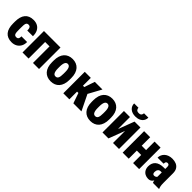

<svg xmlns="http://www.w3.org/2000/svg" viewBox="274 -2040 3342 3342"><g transform="rotate(45 1945.0 -368.5)"><path d="M239.7 -110.4Q257.3 -110.4 269.3 -117.2Q281.2 -124 287.4 -140.6Q293.5 -157.2 293 -185.5H432.6Q433.1 -123 407.7 -79.3Q382.3 -35.6 339.6 -12.9Q296.9 9.8 242.7 9.8Q189.5 9.8 149.7 -6.8Q109.9 -23.4 83.5 -55.4Q57.1 -87.4 44.2 -134.3Q31.2 -181.2 31.2 -242.2V-286.1Q31.2 -346.7 44.2 -393.8Q57.1 -440.9 83.5 -472.9Q109.9 -504.9 149.4 -521.5Q189 -538.1 242.2 -538.1Q299.3 -538.1 342 -514.9Q384.8 -491.7 408.9 -445.3Q433.1 -398.9 432.6 -328.6H293Q293.5 -358.9 288.1 -378.4Q282.7 -397.9 270.8 -407.7Q258.8 -417.5 238.8 -417.5Q218.3 -417.5 206.3 -409.4Q194.3 -401.4 188.7 -385Q183.1 -368.7 181.4 -344Q179.7 -319.3 179.7 -286.1V-242.2Q179.7 -208 181.4 -183.1Q183.1 -158.2 189 -142.1Q194.8 -126 206.8 -118.2Q218.8 -110.4 239.7 -110.4Z M804.7 -528.3V-407.7H609.4V-528.3ZM653.8 -528.3V0H504.4V-528.3ZM911.1 -528.3V0H762.2V-528.3Z M987.3 -243.2V-284.7Q987.3 -347.2 1002.7 -394.5Q1018.1 -441.9 1046.4 -473.6Q1074.7 -505.4 1114.5 -521.7Q1154.3 -538.1 1203.1 -538.1Q1252.9 -538.1 1292.7 -521.7Q1332.5 -505.4 1360.8 -473.6Q1389.2 -441.9 1404.5 -394.5Q1419.9 -347.2 1419.9 -284.7V-243.2Q1419.9 -181.2 1404.5 -133.8Q1389.2 -86.4 1360.8 -54.4Q1332.5 -22.5 1292.7 -6.3Q1252.9 9.8 1204.1 9.8Q1154.8 9.8 1115 -6.3Q1075.2 -22.5 1046.6 -54.4Q1018.1 -86.4 1002.7 -133.8Q987.3 -181.2 987.3 -243.2ZM1136.2 -284.7V-243.2Q1136.2 -208 1140.9 -182.6Q1145.5 -157.2 1154.3 -141.1Q1163.1 -125 1175.5 -117.7Q1188 -110.4 1204.1 -110.4Q1222.7 -110.4 1235.6 -117.7Q1248.5 -125 1256.3 -141.1Q1264.2 -157.2 1267.8 -182.6Q1271.5 -208 1271.5 -243.2V-284.7Q1271.5 -319.3 1266.8 -344.5Q1262.2 -369.6 1253.7 -385.7Q1245.1 -401.9 1232.2 -409.7Q1219.2 -417.5 1203.1 -417.5Q1187.5 -417.5 1175 -409.7Q1162.6 -401.9 1154.1 -385.7Q1145.5 -369.6 1140.9 -344.5Q1136.2 -319.3 1136.2 -284.7Z M1657.7 -528.3V0H1508.8V-528.3ZM1944.3 -528.3 1759.3 -189.5H1635.3L1617.2 -334.5H1689.9L1755.9 -528.3ZM1756.3 0 1680.7 -218.3 1814.9 -287.1 1955.1 0Z M1963.9 -243.2V-284.7Q1963.9 -347.2 1979.2 -394.5Q1994.6 -441.9 2022.9 -473.6Q2051.3 -505.4 2091.1 -521.7Q2130.9 -538.1 2179.7 -538.1Q2229.5 -538.1 2269.3 -521.7Q2309.1 -505.4 2337.4 -473.6Q2365.7 -441.9 2381.1 -394.5Q2396.5 -347.2 2396.5 -284.7V-243.2Q2396.5 -181.2 2381.1 -133.8Q2365.7 -86.4 2337.4 -54.4Q2309.1 -22.5 2269.3 -6.3Q2229.5 9.8 2180.7 9.8Q2131.3 9.8 2091.6 -6.3Q2051.8 -22.5 2023.2 -54.4Q1994.6 -86.4 1979.2 -133.8Q1963.9 -181.2 1963.9 -243.2ZM2112.8 -284.7V-243.2Q2112.8 -208 2117.4 -182.6Q2122.1 -157.2 2130.9 -141.1Q2139.6 -125 2152.1 -117.7Q2164.6 -110.4 2180.7 -110.4Q2199.2 -110.4 2212.2 -117.7Q2225.1 -125 2232.9 -141.1Q2240.7 -157.2 2244.4 -182.6Q2248 -208 2248 -243.2V-284.7Q2248 -319.3 2243.4 -344.5Q2238.8 -369.6 2230.2 -385.7Q2221.7 -401.9 2208.7 -409.7Q2195.8 -417.5 2179.7 -417.5Q2164.1 -417.5 2151.6 -409.7Q2139.2 -401.9 2130.6 -385.7Q2122.1 -369.6 2117.4 -344.5Q2112.8 -319.3 2112.8 -284.7Z M2621.6 -231.4 2733.9 -528.3H2879.9V0H2732.4V-296.9L2620.1 0H2473.1V-528.3H2621.6ZM2748.5 -747.1H2855.5Q2855.5 -703.6 2834 -670.2Q2812.5 -636.7 2773.2 -618.2Q2733.9 -599.6 2680.7 -599.6Q2600.1 -599.6 2552.7 -640.6Q2505.4 -681.6 2505.4 -747.1H2611.3Q2611.3 -722.2 2627.2 -702.9Q2643.1 -683.6 2680.7 -683.6Q2718.3 -683.6 2733.4 -702.9Q2748.5 -722.2 2748.5 -747.1Z M3277.3 -319.3V-199.2H3067.4V-319.3ZM3119.1 -528.3V0H2969.7V-528.3ZM3375 -528.3V0H3226.6V-528.3Z M3694.8 -127.4V-365.2Q3694.8 -388.7 3690.4 -401.6Q3686 -414.6 3676.8 -420.4Q3667.5 -426.3 3652.3 -426.3Q3637.7 -426.3 3627.9 -419.7Q3618.2 -413.1 3614 -400.1Q3609.9 -387.2 3609.9 -367.7H3460.9Q3460.9 -403.3 3474.6 -434.3Q3488.3 -465.3 3514.2 -488.8Q3540 -512.2 3576.4 -525.1Q3612.8 -538.1 3658.2 -538.1Q3711.4 -538.1 3753.4 -520.5Q3795.4 -502.9 3819.8 -464.6Q3844.2 -426.3 3844.2 -363.8V-130.9Q3844.2 -82.5 3849.4 -55.4Q3854.5 -28.3 3863.8 -8.3V0H3714.8Q3704.6 -23.4 3699.7 -57.6Q3694.8 -91.8 3694.8 -127.4ZM3712.4 -322.8 3712.9 -237.8H3667Q3649.4 -237.8 3637 -231Q3624.5 -224.1 3616.2 -212.6Q3607.9 -201.2 3604 -186.5Q3600.1 -171.9 3600.1 -155.8Q3600.1 -135.7 3605.2 -124.3Q3610.4 -112.8 3619.1 -107.9Q3627.9 -103 3639.6 -103Q3660.2 -103 3674.6 -111.6Q3689 -120.1 3695.8 -132.3Q3702.6 -144.5 3699.7 -153.8L3724.6 -95.2Q3717.3 -77.1 3708.3 -58.8Q3699.2 -40.5 3685.8 -24.9Q3672.4 -9.3 3652.8 0.2Q3633.3 9.8 3605 9.8Q3563 9.8 3528.1 -8.3Q3493.2 -26.4 3472.4 -61.5Q3451.7 -96.7 3451.7 -147Q3451.7 -185.5 3463.9 -217.8Q3476.1 -250 3501.5 -273.4Q3526.9 -296.9 3567.6 -309.8Q3608.4 -322.8 3665.5 -322.8Z"/></g></svg>

Font: Roboto Condensed ExtraBold
Style: Regular
Weight: 800
Designer: Christian Robertson
Foundry: Google
Version: Version 3.008; 2023